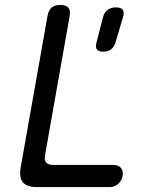

<svg xmlns="http://www.w3.org/2000/svg" viewBox="-20 -760 640 780"><path d="M130 0Q89 0 73 -19.5Q57 -39 64 -80L173 -695Q177 -718 189.5 -729Q202 -740 225 -740Q248 -740 257.5 -729Q267 -718 263 -695L163 -130Q159 -110 167.5 -100Q176 -90 196 -90H441Q461 -90 471.5 -77.5Q482 -65 478 -45Q474 -25 459.5 -12.5Q445 0 425 0ZM399 -550Q380 -550 373.5 -559Q367 -568 372 -587L398 -688Q403 -709 416.5 -719.5Q430 -730 451 -730Q472 -730 479 -719.5Q486 -709 479 -688L449 -587Q443 -568 430.5 -559Q418 -550 399 -550Z"/></svg>

Font: Maple Mono NL
Style: Italic
Weight: 400
Italic angle: -10°
Monospace: yes
Designer: subframe7536
Version: Version 7.000